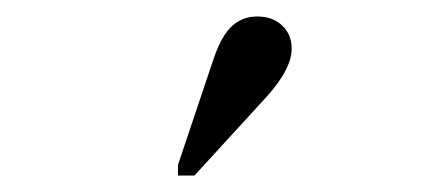

<svg xmlns="http://www.w3.org/2000/svg" viewBox="-20 -789 540 233"><path d="M239 -717Q245 -735 252.5 -746.5Q260 -758 270 -763.5Q280 -769 292 -769Q311 -769 322.5 -758Q334 -747 334 -730Q334 -721 330 -711Q326 -701 319 -691Q312 -681 303 -671L216 -576H196V-589Z"/></svg>

Font: Roboto Serif 144pt
Style: Regular
Weight: 400
Version: Version 1.008